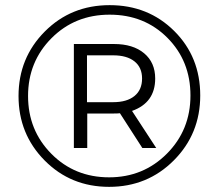

<svg xmlns="http://www.w3.org/2000/svg" viewBox="-20 -723 849 746"><path d="M758 -352Q758 -203 655.5 -100Q553 3 404 3Q255 3 153.5 -99.5Q52 -202 52 -350Q52 -498 154 -600.5Q256 -703 406 -703Q556 -703 657 -602.5Q758 -502 758 -352ZM404 -34Q537 -34 628.5 -126Q720 -218 720 -352Q720 -486 630.5 -576Q541 -666 406 -666Q271 -666 180 -574.5Q89 -483 89 -350Q89 -217 179.5 -125.5Q270 -34 404 -34ZM267 -148V-552H423Q497 -552 540 -516Q583 -480 583 -418Q583 -324 493 -292L587 -148H533L446 -283Q438 -282 423 -282H319V-148ZM318 -326H420Q473 -326 502.5 -350Q532 -374 532 -418Q532 -461 502.5 -484.5Q473 -508 420 -508H318Z"/></svg>

Font: Belfius21
Style: Regular
Weight: 400
Designer: Montserrat's base design by Julieta Ulanovsky, modified by Coast SPRL for Belfius Bank NV.
Foundry: Montserrat's base design by Julieta Ulanovsky, modified by Coast SPRL for Belfius Bank NV.
Version: Version 2.000;FEAKit 1.0